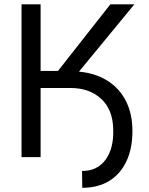

<svg xmlns="http://www.w3.org/2000/svg" viewBox="-20 -748 710 914"><path d="M210.4 -329.1V-408.7H315.9Q407.2 -408.7 473.1 -374.3Q539.1 -339.8 574.7 -276.1Q610.4 -212.4 610.4 -123.5Q610.4 -40 581.5 20.5Q552.7 81.1 499.5 113.5Q446.3 146 371.6 146L370.6 65.9Q442.4 66.4 482.2 12.7Q522 -41 519 -132.3Q517.1 -226.6 461.4 -277.8Q405.8 -329.1 315.9 -329.1ZM82.5 0V-727.5H173.3V-410.2H255.9L505.4 -727.5H619.6L292 -329.1H173.3V0Z"/></svg>

Font: Inter 20pt
Style: Regular
Weight: 400
Version: Version 4.001;git-66647c0bb